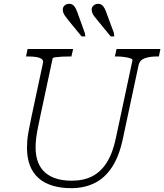

<svg xmlns="http://www.w3.org/2000/svg" viewBox="-20 -966 858 1003"><path d="M189 -352Q180 -311 175 -283Q170 -255 168 -235Q166 -215 166 -196Q166 -151 179 -118Q192 -85 216.5 -64Q241 -43 275.5 -32.5Q310 -22 354 -22Q417 -22 462.5 -45.5Q508 -69 539 -119Q570 -169 586 -248L672 -651Q673 -657 660 -661.5Q647 -666 627.5 -668.5Q608 -671 589 -671H580L589 -710H818L810 -671H799Q762 -671 736 -661.5Q710 -652 704 -626L622 -242Q603 -151 565.5 -93.5Q528 -36 474 -9.5Q420 17 352 17Q298 17 255 4Q212 -9 182 -35Q152 -61 136.5 -101Q121 -141 121 -195Q121 -212 122.5 -232Q124 -252 129.5 -281Q135 -310 144 -354L204 -635Q208 -650 198 -657.5Q188 -665 170 -668Q152 -671 127 -671H116L124 -710H362L353 -671H344Q325 -671 304.5 -670Q284 -669 270 -667Q256 -665 255 -661ZM388 -891 423 -794 426 -776H406L338 -859Q329 -871 322 -880Q315 -889 311.5 -898Q308 -907 308 -916Q308 -929 317.5 -937.5Q327 -946 341 -946Q354 -946 362 -939.5Q370 -933 376 -921Q382 -909 388 -891ZM539 -891 575 -794 577 -776H558L490 -859Q480 -871 473 -880Q466 -889 462.5 -898Q459 -907 459 -916Q459 -929 469 -937.5Q479 -946 492 -946Q505 -946 513 -939.5Q521 -933 527 -921Q533 -909 539 -891Z"/></svg>

Font: Roboto Serif Thin
Style: Italic
Weight: 250
Italic angle: -10°
Version: Version 1.007